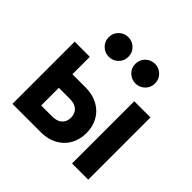

<svg xmlns="http://www.w3.org/2000/svg" viewBox="-181 -913 1091 1091"><g transform="rotate(45 364.5 -367.0)"><path d="M539 -500H669V0H539ZM182 -109H270Q310 -109 330.5 -128.5Q351 -148 351 -180Q351 -212 330.5 -231.5Q310 -251 270 -251H182ZM60 0V-500H182V-360H288Q331 -360 365.5 -346.5Q400 -333 424.5 -309Q449 -285 462 -252Q475 -219 475 -180Q475 -141 462 -108Q449 -75 424.5 -51Q400 -27 365.5 -13.5Q331 0 288 0ZM258 -576Q226 -576 202.5 -598.5Q179 -621 179 -655Q179 -689 202.5 -711.5Q226 -734 258 -734Q290 -734 313.5 -711.5Q337 -689 337 -655Q337 -621 313.5 -598.5Q290 -576 258 -576ZM472 -576Q440 -576 416.5 -598.5Q393 -621 393 -655Q393 -689 416.5 -711.5Q440 -734 472 -734Q504 -734 527.5 -711.5Q551 -689 551 -655Q551 -621 527.5 -598.5Q504 -576 472 -576Z"/></g></svg>

Font: NT Somic Bold
Style: Regular
Weight: 700
Designer: Ravid Balaliev — lead type designer, mastering
Michael Voronin — secret advisor, marketing
Ivan Kovalenko — best boy
Foundry: NT Type
Version: Version 0.7